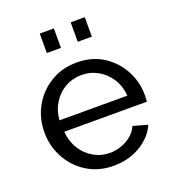

<svg xmlns="http://www.w3.org/2000/svg" viewBox="-134 -831 859 946"><g transform="rotate(-20 295.5 -358.5)"><path d="M302 10Q224 10 164 -27Q104 -64 70 -126Q36 -188 36 -261Q36 -335 70 -396Q104 -457 164.5 -494Q225 -531 303 -531Q382 -531 440.5 -493.5Q499 -456 531.5 -395.5Q564 -335 564 -265Q564 -243 562 -231H129Q133 -180 157.5 -140.5Q182 -101 221 -78.5Q260 -56 305 -56Q353 -56 395.5 -80Q438 -104 454 -143L530 -122Q505 -64 443 -27Q381 10 302 10ZM126 -292H482Q478 -343 453 -382Q428 -421 389 -443Q350 -465 303 -465Q257 -465 218 -443Q179 -421 154.5 -382Q130 -343 126 -292ZM181 -625V-727H255V-625ZM343 -625V-727H417V-625Z"/></g></svg>

Font: Raleway Medium
Style: Regular
Weight: 500
Designer: Matt McInerney, Pablo Impallari, Rodrigo Fuenzalida
Foundry: Matt McInerney, Pablo Impallari, Rodrigo Fuenzalida
Version: Version 4.026